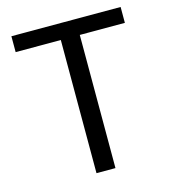

<svg xmlns="http://www.w3.org/2000/svg" viewBox="-109 -823 817 912"><g transform="rotate(-15 299.5 -366.5)"><path d="M252.9 0V-654.8H30.8V-732.9H567.9V-654.8H346.2V0Z"/></g></svg>

Font: Source Han Sans CN
Style: Regular
Weight: 400
Designer: Ryoko NISHIZUKA  (kana, bopomofo & ideographs); Paul D. Hunt (Latin, Greek & Cyrillic); Sandoll Communications , Soo-you
Foundry: Adobe
Version: Version 2.004;hotconv 1.0.118;makeotfexe 2.5.65603